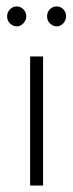

<svg xmlns="http://www.w3.org/2000/svg" viewBox="-20 -577 228 597"><path d="M73.6 0V-401.4H113.9V0ZM31.9 -495.1Q23.6 -495.1 16.7 -499.7Q9.7 -504.2 5.9 -511.1Q2.1 -518.1 2.1 -526.4Q2.1 -534.7 6.2 -541.7Q10.4 -548.6 17 -552.8Q23.6 -556.9 31.9 -556.9Q40.3 -556.9 46.9 -552.8Q53.5 -548.6 57.6 -541.7Q61.8 -534.7 61.8 -526.4Q61.8 -518.1 57.6 -511.1Q53.5 -504.2 46.9 -499.7Q40.3 -495.1 31.9 -495.1ZM155.6 -495.1Q147.9 -495.1 141 -499.7Q134 -504.2 130.2 -511.1Q126.4 -518.1 126.4 -526.4Q126.4 -534.7 130.2 -541.7Q134 -548.6 141 -552.8Q147.9 -556.9 155.6 -556.9Q164.6 -556.9 171.2 -552.8Q177.8 -548.6 181.6 -541.7Q185.4 -534.7 185.4 -526.4Q185.4 -518.1 181.6 -511.1Q177.8 -504.2 171.2 -499.7Q164.6 -495.1 155.6 -495.1Z"/></svg>

Font: Afacad Flux ExtraLight
Style: Regular
Weight: 250
Designer: Kristian Moeller
Foundry: Dicotype
Version: Version 1.100